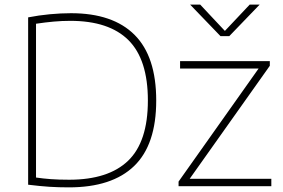

<svg xmlns="http://www.w3.org/2000/svg" viewBox="-20 -804 1222 829"><path d="M277.5 5Q232.5 5 193.5 2.5Q154.5 0 101.5 -6.5V-729Q147.5 -738 195.2 -742.5Q243 -747 286.5 -747Q467.5 -747 561 -653.5Q654.5 -560 654.5 -370Q654.5 -179 559 -87Q463.5 5 277.5 5ZM278.5 -28Q448 -28 533.2 -110Q618.5 -192 618.5 -370Q618.5 -547 534.8 -630.5Q451 -714 283.5 -714Q248.5 -714 212 -710.8Q175.5 -707.5 135.5 -701.5V-37.5Q166 -33 199.8 -30.5Q233.5 -28 278.5 -28ZM751 0V-20L1096.5 -508H757.5V-540H1145V-520L799 -32H1151.5V0ZM932 -648 801 -784H844.5L951 -670.5L1058 -784H1101L970 -648Z"/></svg>

Font: Encode Sans SemiExpanded SemiExpanded Thin
Style: Regular
Weight: 100
Width: 6
Designer: Multiple Designers
Foundry: Impallari Type
Version: Version 3.000; ttfautohint (v1.8.3) -l 8 -r 50 -G 200 -x 14 